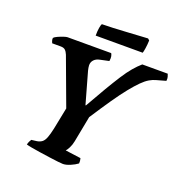

<svg xmlns="http://www.w3.org/2000/svg" viewBox="-149 -989 1065 1120"><g transform="rotate(20 383.0 -429.0)"><path d="M363 0Q355 0 332 -2.5Q309 -5 277.5 -9.5Q246 -14 215 -18.5Q184 -23 160 -27.5Q136 -32 127 -35Q130 -47 134 -55Q138 -63 142 -69L175 -73Q194 -76 206.5 -85.5Q219 -95 227.5 -117Q236 -139 244 -176L271 -311L162 -605Q155 -622 145.5 -631Q136 -640 117 -640H64Q62 -644 59 -652.5Q56 -661 57 -671Q63 -678 79.5 -685.5Q96 -693 112.5 -698.5Q129 -704 136 -704H407Q411 -698 413.5 -687Q416 -676 413 -657L357 -645Q336 -641 323 -627.5Q310 -614 310 -594Q310 -587 311.5 -579Q313 -571 315 -562L370 -367H373Q414 -440 446 -494Q478 -548 504 -588.5Q530 -629 553.5 -656.5Q577 -684 600 -704H758Q761 -697 764 -686.5Q767 -676 765 -662L708 -646Q688 -641 667.5 -629Q647 -617 623.5 -593.5Q600 -570 570 -533Q540 -496 502 -441Q464 -386 414 -309L383 -148Q378 -123 368.5 -105Q359 -87 352 -80L448 -67Q449 -63 450.5 -55.5Q452 -48 451 -35Q434 -22 408 -11Q382 0 363 0ZM287 -769Q287 -798 290.5 -818Q294 -838 298 -844Q328 -844 369 -846Q410 -848 452 -850.5Q494 -853 528 -855Q562 -857 580 -858L590 -849Q589 -822 585.5 -799.5Q582 -777 579 -769Z"/></g></svg>

Font: Texturina Medium 12pt ExtraBold
Style: Italic
Weight: 800
Italic angle: -11°
Version: Version 1.002